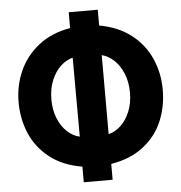

<svg xmlns="http://www.w3.org/2000/svg" viewBox="-60 -880 970 1027"><g transform="rotate(-5 425.0 -366.5)"><path d="M503 -823V-738Q605 -720 674.5 -665.5Q744 -611 778 -533Q812 -455 812 -367Q812 -276 779 -198Q746 -120 676.5 -66Q607 -12 503 5V90H348V6Q244 -11 174.5 -65.5Q105 -120 71.5 -198Q38 -276 38 -367Q38 -455 72.5 -533Q107 -611 176.5 -666Q246 -721 347 -738V-823ZM348 -155 347 -579Q313 -571 282.5 -543Q252 -515 233 -469.5Q214 -424 214 -366Q214 -309 232.5 -264Q251 -219 281.5 -191Q312 -163 348 -155ZM636 -366Q636 -424 617 -469.5Q598 -515 567.5 -543Q537 -571 503 -579V-155Q538 -163 568.5 -191.5Q599 -220 617.5 -265Q636 -310 636 -366Z"/></g></svg>

Font: Kreadon
Style: Regular
Weight: 400
Designer: kohakuno
Foundry: StudioGnu
Version: Version 1.000;Glyphs 3.1.2 (3151)